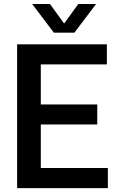

<svg xmlns="http://www.w3.org/2000/svg" viewBox="-20 -968 604 988"><path d="M68 0V-740H530V-636.5H190V-430.5H480.5V-327.5H190V-103.5H535V0ZM257 -800 145.5 -947.5H237L310 -847L383 -947.5H474.5L363 -800Z"/></svg>

Font: Encode Sans Semi Condensed SemiBold
Style: Regular
Weight: 600
Width: 4
Designer: Multiple Designers
Foundry: Impallari Type
Version: Version 3.000; ttfautohint (v1.8.3) -l 8 -r 50 -G 200 -x 14 